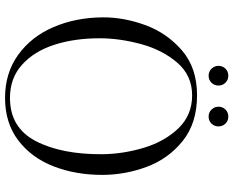

<svg xmlns="http://www.w3.org/2000/svg" viewBox="-104 -824 947 780"><g transform="rotate(90 370.0 -433.5)"><path d="M50 -375Q49 -460 81 -548.5Q113 -637 184 -698.5Q255 -760 367 -760Q480 -760 552.5 -701.5Q625 -643 657.5 -555Q690 -467 690 -375Q690 -266 655 -176.5Q620 -87 549.5 -33.5Q479 20 377 20Q276 20 202 -33.5Q128 -87 89.5 -177Q51 -267 50 -375ZM606 -375Q605 -461 579.5 -545Q554 -629 500.5 -684.5Q447 -740 367 -740Q286 -740 234 -679.5Q182 -619 158.5 -532Q135 -445 135 -364Q135 -262 161.5 -180Q188 -98 242.5 -49Q297 0 377 0Q498 0 552.5 -104.5Q607 -209 606 -375ZM247 -847Q247 -864 258.5 -875.5Q270 -887 287 -887Q304 -887 315.5 -875.5Q327 -864 327 -847Q327 -830 315.5 -818.5Q304 -807 287 -807Q270 -807 258.5 -819Q247 -831 247 -847ZM413 -847Q413 -864 424.5 -875.5Q436 -887 453 -887Q470 -887 481.5 -875.5Q493 -864 493 -847Q493 -830 481.5 -818.5Q470 -807 453 -807Q436 -807 424.5 -819Q413 -831 413 -847Z"/></g></svg>

Font: Viaoda Libre
Style: Regular
Weight: 400
Designer: Gydient
Version: Version 2.000